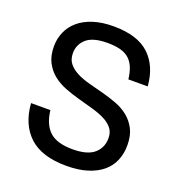

<svg xmlns="http://www.w3.org/2000/svg" viewBox="-130 -816 869 933"><g transform="rotate(20 305.0 -350.0)"><path d="M315 8Q187 8 122.5 -52Q58 -112 50 -220H150Q158 -149 196 -113.5Q234 -78 315 -78Q392 -78 427 -108.5Q462 -139 462 -188Q462 -220 444.5 -240.5Q427 -261 399 -274.5Q371 -288 335 -298Q299 -308 261 -318.5Q223 -329 187 -343Q151 -357 123 -379.5Q95 -402 77.5 -435.5Q60 -469 60 -518Q60 -558 75.5 -593Q91 -628 121 -653.5Q151 -679 196 -693.5Q241 -708 300 -708Q424 -708 485.5 -650.5Q547 -593 555 -490H455Q451 -524 441 -549Q431 -574 413 -590.5Q395 -607 367 -614.5Q339 -622 300 -622Q225 -622 191.5 -592.5Q158 -563 158 -518Q158 -485 175.5 -464Q193 -443 221 -429Q249 -415 285 -405.5Q321 -396 359 -386Q397 -376 433 -362.5Q469 -349 497 -326.5Q525 -304 542.5 -270.5Q560 -237 560 -187Q560 -144 545 -108Q530 -72 499.5 -46.5Q469 -21 423 -6.5Q377 8 315 8Z"/></g></svg>

Font: PT Root UI Medium
Style: Regular
Weight: 500
Designer: Vitaly Kuzmin
Foundry: ParaType Ltd.
Version: Version 2.001G